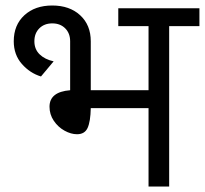

<svg xmlns="http://www.w3.org/2000/svg" viewBox="-20 -678 745 698"><path d="M310 -350H520V-583H410V-648H705V-583H595V0H520V-285H310Q309 -236 298.5 -213Q288 -190 260 -190Q238 -190 214.5 -203Q191 -216 175.5 -239Q160 -262 160 -290Q160 -344 235 -350V-528Q235 -557 217 -575Q199 -593 170 -593Q141 -593 123 -575Q105 -557 105 -528Q105 -499 124 -480.5Q143 -462 175 -455L129 -400Q89 -412 59.5 -445.5Q30 -479 30 -528Q30 -587 68.5 -622.5Q107 -658 170 -658Q233 -658 271.5 -622.5Q310 -587 310 -528Z"/></svg>

Font: Madhuban Light
Style: Regular
Weight: 300
Designer: jaikishan Patel
Foundry: MagicType
Version: Version 1.000